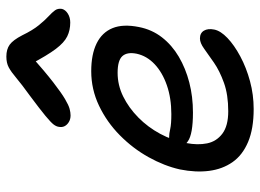

<svg xmlns="http://www.w3.org/2000/svg" viewBox="-127 -681 818 604"><g transform="rotate(-90 282.0 -379.0)"><path d="M241 10Q179 10 137.5 -7.5Q96 -25 74 -56.5Q52 -88 46.5 -130Q41 -172 51 -222Q62 -271 89.5 -320.5Q117 -370 158.5 -411Q200 -452 251.5 -476.5Q303 -501 360 -501Q413 -501 447.5 -484Q482 -467 495.5 -434Q509 -401 499 -351Q491 -310 466.5 -278.5Q442 -247 405.5 -225.5Q369 -204 324.5 -192.5Q280 -181 230 -181Q162 -181 139.5 -197Q117 -213 121 -233Q123 -245 130 -250.5Q137 -256 152 -256Q163 -256 178.5 -252.5Q194 -249 225 -249Q275 -249 315.5 -263Q356 -277 382 -301.5Q408 -326 415 -358Q421 -388 407.5 -403Q394 -418 355 -418Q316 -418 280.5 -400.5Q245 -383 214.5 -353Q184 -323 163 -284Q142 -245 134 -202Q127 -166 133 -136.5Q139 -107 163.5 -88.5Q188 -70 234 -70Q286 -70 323.5 -83.5Q361 -97 387 -115Q413 -133 431 -146Q449 -159 463 -159Q480 -159 487.5 -146.5Q495 -134 491 -114Q487 -94 464.5 -72.5Q442 -51 406.5 -32Q371 -13 328.5 -1.5Q286 10 241 10ZM221 -566Q209 -566 200 -571.5Q191 -577 187 -585Q183 -593 185 -603Q186 -611 192.5 -619.5Q199 -628 219.5 -645Q240 -662 283 -694Q319 -720 338.5 -736.5Q358 -753 372 -760.5Q386 -768 406 -768Q429 -768 443.5 -757.5Q458 -747 473 -718Q489 -685 505 -665.5Q521 -646 533 -635Q545 -624 551.5 -615Q558 -606 556 -593Q553 -582 541 -574.5Q529 -567 513 -567Q489 -567 469.5 -576.5Q450 -586 430 -612.5Q410 -639 382 -692H410Q358 -646 325 -620.5Q292 -595 272.5 -583.5Q253 -572 241.5 -569Q230 -566 221 -566Z"/></g></svg>

Font: Shantell Sans
Style: Italic
Weight: 400
Italic angle: -11°
Designer: Stephen Nixon, Anya Danilova, Shantell Martin
Foundry: Arrow Type
Version: Version 1.011;[c5ecc13dd]